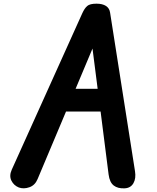

<svg xmlns="http://www.w3.org/2000/svg" viewBox="-20 -1024 851 1044"><path d="M82.5 -4.5Q55 -15.5 42 -41.8Q29 -68 44 -101.5L427.5 -952Q439.5 -978.5 454 -991.2Q468.5 -1004 504.5 -1004Q537 -1004 556 -991.8Q575 -979.5 578.5 -956L714 -93.5Q720.5 -54 705.5 -27.8Q690.5 -1.5 658 0Q621 2 598.5 -15.2Q576 -32.5 570.5 -75.5L527 -417.5H339L184.5 -50.5Q170.5 -16.5 139.8 -5.8Q109 5 82.5 -4.5ZM391 -541H511L483 -760Z"/></svg>

Font: Edu SA Hand
Style: Bold
Weight: 700
Designer: Tina and Corey Anderson, Eben Sorkin, Mirko Velimirovic
Foundry: Google for Education
Version: Version 2.000